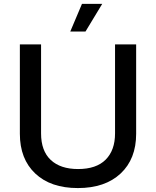

<svg xmlns="http://www.w3.org/2000/svg" viewBox="-20 -957 802 986"><path d="M82 -270V-729H190.9V-272Q190.9 -182.1 240.7 -135.5Q290.5 -88.9 380.9 -88.9Q474.6 -88.9 522.7 -137.2Q570.8 -185.5 570.8 -272V-729H679.2V-270Q679.2 -140.6 599.4 -65.9Q519.5 8.8 379.9 8.8Q240.2 8.8 161.1 -65.9Q82 -140.6 82 -270ZM340.8 -794.9 400.9 -937H504.9L418.9 -794.9Z"/></svg>

Font: Lumene Sans Medium
Style: Regular
Weight: 500
Designer: Deni Anggara
Version: Version 1.003;Glyphs 3.1.2 (3151)